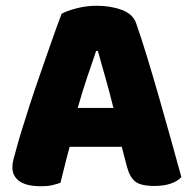

<svg xmlns="http://www.w3.org/2000/svg" viewBox="-20 -636 667 667"><path d="M403 -126H222Q212 -90 204.5 -59Q197 -28 190 -1Q176 4 160.5 7.5Q145 11 123 11Q72 11 47.5 -6.5Q23 -24 23 -55Q23 -69 27 -83Q31 -97 36 -116Q43 -143 55.5 -183.5Q68 -224 83 -270.5Q98 -317 115 -365.5Q132 -414 147 -457.5Q162 -501 174.5 -535.5Q187 -570 194 -588Q211 -598 245.5 -607Q280 -616 315 -616Q365 -616 403.5 -601.5Q442 -587 453 -555Q471 -504 492 -435Q513 -366 534 -292.5Q555 -219 575 -147.5Q595 -76 610 -21Q598 -7 574 1.5Q550 10 517 10Q468 10 449 -6Q430 -22 421 -57ZM314 -459Q300 -418 283 -368Q266 -318 250 -261H374Q360 -318 345.5 -368.5Q331 -419 320 -459Z"/></svg>

Font: Baloo Da 2 ExtraBold
Style: Regular
Weight: 800
Designer: Noopur Datye, Sulekha Rajkumar and Ek Type
Foundry: Ek Type
Version: Version 1.640;hotconv 1.0.111;makeotfexe 2.5.65597; ttfautoh